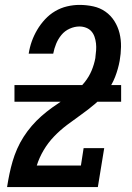

<svg xmlns="http://www.w3.org/2000/svg" viewBox="-20 -763 540 783"><path d="M9 0V-1Q13 -27 18.5 -53.5Q24 -80 31.5 -105.5Q39 -131 50 -156Q61 -181 76 -204.5Q91 -228 109.5 -249.5Q128 -271 149 -289.5Q170 -308 193 -324.5Q216 -341 239.5 -356.5Q263 -372 285.5 -389Q308 -406 325.5 -428Q343 -450 353.5 -475Q364 -500 369 -527Q369 -528 369 -528.5Q369 -529 369 -529Q371 -544 372 -558Q373 -572 371.5 -586Q370 -600 365.5 -613Q361 -626 352.5 -635.5Q344 -645 331 -650Q318 -655 304 -655Q284 -655 264 -646Q244 -637 230.5 -620.5Q217 -604 209 -584.5Q201 -565 197 -544H97Q101 -570 109.5 -594Q118 -618 131.5 -641Q145 -664 163.5 -684Q182 -704 205 -717.5Q228 -731 253.5 -737Q279 -743 304 -743Q333 -743 360.5 -737Q388 -731 410 -715.5Q432 -700 446.5 -677Q461 -654 467.5 -627.5Q474 -601 473.5 -572Q473 -543 468 -515Q462 -482 449.5 -449.5Q437 -417 415.5 -389.5Q394 -362 367 -339Q340 -316 311 -295.5Q282 -275 253.5 -253.5Q225 -232 200.5 -206.5Q176 -181 158 -150.5Q140 -120 130 -88H310L321 -159H405L379 0ZM39 -348V-416H474V-348Z"/></svg>

Font: Iosevka Slab Semibold
Style: Italic
Weight: 600
Italic angle: -9°
Monospace: yes
Designer: Belleve Invis
Foundry: Belleve Invis
Version: Version 11.1.1; ttfautohint (v1.8.3)